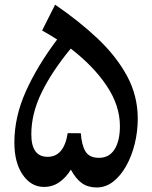

<svg xmlns="http://www.w3.org/2000/svg" viewBox="-20 -807 662 835"><path d="M219.7 -786.6Q324.2 -715.3 405.3 -638.7Q486.3 -562 532.7 -476.1Q579.1 -390.1 579.1 -291Q579.1 -234.9 565.9 -181.4Q552.7 -127.9 528.6 -85Q504.4 -42 471.9 -16.8Q439.5 8.3 400.4 8.3Q362.8 8.3 336.2 -10.5Q309.6 -29.3 288.1 -69.3Q267.1 -34.7 237.8 -14.4Q208.5 5.9 170.9 5.9Q115.7 5.9 79.1 -46.6Q42.5 -99.1 42.5 -187.5Q42.5 -298.3 92.3 -409.4Q142.1 -520.5 228.5 -635.3Q210 -647 192.9 -657.2Q175.8 -667.5 163.1 -674.3ZM287.6 -595.7Q205.6 -496.1 160.9 -404.5Q116.2 -313 116.2 -222.7Q116.2 -125 187 -125Q258.3 -125 274.4 -228L331.5 -227.5Q335 -176.3 351.8 -148.4Q368.7 -120.6 410.2 -120.6Q455.1 -120.6 478.3 -157.7Q501.5 -194.8 501.5 -258.8Q501.5 -348.1 443.8 -434.1Q386.2 -520 287.6 -595.7Z"/></svg>

Font: Pinar-DS1-FD SemiBold
Style: Regular
Weight: 600
Designer: Amin Abedi
Version: Version 3.000